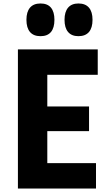

<svg xmlns="http://www.w3.org/2000/svg" viewBox="-20 -1084 640 1104"><path d="M83 0V-800H542V-654H252V-472H492V-330H252V-146H532V0ZM213 -876Q173 -876 152.5 -900Q132 -924 132 -970Q132 -1016 152.5 -1040Q173 -1064 213 -1064Q253 -1064 273 -1040Q293 -1016 293 -970Q293 -924 273 -900Q253 -876 213 -876ZM431 -876Q392 -876 371.5 -900Q351 -924 351 -970Q351 -1016 371.5 -1040Q392 -1064 431 -1064Q471 -1064 491.5 -1040Q512 -1016 512 -970Q512 -924 491.5 -900Q471 -876 431 -876Z"/></svg>

Font: Martian Mono Condensed
Style: Bold
Weight: 700
Width: 3
Designer: Roman Shamin
Foundry: Evil Martians
Version: Version 1.000